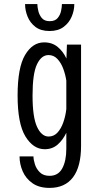

<svg xmlns="http://www.w3.org/2000/svg" viewBox="-20 -718 490 938"><path d="M198.5 11Q142.5 11 104.2 -51.5Q66 -114 66 -251Q66 -388 102.5 -449.5Q139 -511 195.5 -511Q235 -511 262 -488.5Q289 -466 304.5 -432L307 -500H376V-5.5Q376 96 336.8 148Q297.5 200 222 200Q171 200 138.5 177Q106 154 90.8 118.8Q75.5 83.5 75.5 46H143.5Q143.5 62 150.5 84.5Q157.5 107 174.8 124Q192 141 222 141Q264.5 141 284.2 104.5Q304 68 304 8.5V-69.5Q288 -35 262 -12Q236 11 198.5 11ZM139 -251Q139 -145.5 161 -98.2Q183 -51 217.5 -51Q243 -51 260.8 -70.2Q278.5 -89.5 289.2 -120Q300 -150.5 304 -185V-324Q299.5 -354 288.8 -382.8Q278 -411.5 260.2 -430.2Q242.5 -449 217 -449Q182 -449 160.5 -403.5Q139 -358 139 -251ZM222 -566.5Q179.5 -566.5 153.2 -586.5Q127 -606.5 114.8 -636.8Q102.5 -667 102.5 -698H162.5Q162.5 -685 167 -665.2Q171.5 -645.5 184.2 -630Q197 -614.5 223 -614.5Q249 -614.5 261.8 -630Q274.5 -645.5 278.5 -665.2Q282.5 -685 282.5 -698H343Q343 -667 330.2 -636.8Q317.5 -606.5 290.8 -586.5Q264 -566.5 222 -566.5Z"/></svg>

Font: Trispace Condensed Light
Style: Regular
Weight: 300
Width: 3
Designer: Tyler Finck
Foundry: Etcetera Type Company
Version: Version 1.210; ttfautohint (v1.8.3)